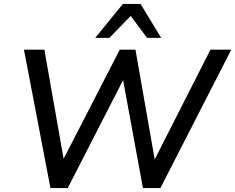

<svg xmlns="http://www.w3.org/2000/svg" viewBox="-20 -958 1198 978"><path d="M102 0ZM237 0 102 -705H206L304 -149L590 -705H670L768 -146L1052 -705H1158L797 0H708L607 -550L325 0ZM465 -765 606 -938H696L801 -765H729L646 -877L537 -765Z"/></svg>

Font: Winston Medium
Style: Italic
Weight: 500
Italic angle: -9°
Designer: Original fonts by Vernon Adams / Changes by Cristiano Sobral
Foundry: Original fonts by Vernon Adams / Changes by Cristiano Sobral
Version: Version 2.503;July 17, 2020;FontCreator 13.0.0.2655 64-bit